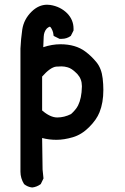

<svg xmlns="http://www.w3.org/2000/svg" viewBox="-20 -664 540 830"><path d="M68.4 78.1Q68.4 -122.1 68.4 -225.6Q68.4 -432.6 68.4 -454.1Q70.3 -495.1 76.2 -536.1Q83 -581.1 117.2 -614.3Q147.5 -643.6 183.6 -643.6Q190.4 -643.6 197.3 -642.6Q241.2 -635.7 270.5 -606.4Q297.9 -578.1 297.9 -540Q297.9 -537.1 297.9 -532.2L286.1 -508.8Q268.6 -496.1 247.1 -496.1Q243.2 -496.1 237.3 -496.1L211.9 -508.8Q210 -525.4 207 -531.2Q203.1 -541 198.2 -546.9Q196.3 -548.8 195.3 -548.8Q194.3 -548.8 193.4 -547.9Q189.5 -546.9 182.6 -541Q169.9 -527.3 168.9 -505.4Q168 -483.4 167 -460Q205.1 -472.7 241.2 -472.7Q306.6 -472.7 348.6 -441.4Q375 -421.9 397 -395Q418.9 -368.2 423.8 -325.2Q426.8 -299.8 426.8 -275.4Q426.8 -219.7 410.2 -178.7Q397.5 -146.5 365.2 -114.3Q333 -82 294.9 -70.8Q256.8 -59.6 224.1 -59.6Q191.4 -59.6 162.1 -67.4L164.1 69.3L168 107.4L156.2 131.8Q138.7 144.5 119.1 146.5Q99.6 144.5 84 131.8Q68.4 106.4 68.4 78.1ZM287.1 -170.9Q295.9 -178.7 304.2 -188.5Q312.5 -198.2 317.4 -208Q333 -239.3 334 -289.1Q334 -291 334 -292Q334 -322.3 314.5 -343.8L309.6 -348.6Q290 -368.2 272.5 -373Q258.8 -377 246.1 -377Q233.4 -377 222.7 -376Q197.3 -373 162.1 -333V-186.5Q197.3 -156.2 227.5 -156.2Q257.8 -156.2 287.1 -170.9Z"/></svg>

Font: JasonHandwriting2
Style: SemiBold
Weight: 600
Version: Version 1.04.7